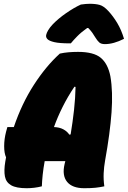

<svg xmlns="http://www.w3.org/2000/svg" viewBox="-20 -984 675 1014"><path d="M201 0Q182 5 161.5 7.5Q141 10 121 10Q66 10 39 -5.5Q12 -21 6 -52Q0 -83 8 -131Q10 -142 12 -153Q2 -175 2 -212Q2 -249 12 -288L19 -313H53Q95 -437 159 -536Q223 -635 296 -701Q319 -706 342.5 -708Q366 -710 392 -710Q475 -710 512.5 -678.5Q550 -647 563 -581Q577 -500 569 -390Q561 -280 535 -136Q529 -103 527.5 -69Q526 -35 531 0Q508 5 484.5 7.5Q461 10 425 10Q362 10 334.5 -23.5Q307 -57 321 -117Q323 -125 325 -133H216Q209 -95 205.5 -61.5Q202 -28 201 0ZM346 -273 353 -274Q364 -340 371 -403.5Q378 -467 379 -525L373 -526Q338 -474 311 -420Q284 -366 265 -313Q294 -312 314.5 -301Q335 -290 346 -273ZM407 -960Q418 -962 432.5 -963Q447 -964 454 -964Q485 -964 506.5 -958Q528 -952 552 -926Q578 -898 599.5 -862Q621 -826 635 -779Q580 -751 534 -751Q514 -751 504 -760Q494 -769 483 -787Q476 -799 467.5 -811Q459 -823 446 -836H440Q408 -813 387.5 -792Q367 -771 354 -755H348Q294 -755 266.5 -761.5Q239 -768 230 -778Q221 -788 224 -800Q226 -810 234.5 -824.5Q243 -839 259 -856Q288 -886 329 -914.5Q370 -943 407 -960Z"/></svg>

Font: Recursive Mn Csl St XBk
Style: Italic
Weight: 1000
Italic angle: -15°
Monospace: yes
Version: Version 1.079;hotconv 1.0.112;makeotfexe 2.5.65598; ttfautoh